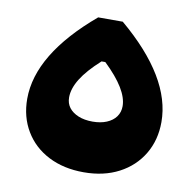

<svg xmlns="http://www.w3.org/2000/svg" viewBox="-71 -681 762 754"><g transform="rotate(10 309.5 -304.5)"><path d="M261 -609H359Q577 -425 577 -247Q577 -175 543.5 -119Q510 -63 450 -31.5Q390 0 310 0Q230 0 169.5 -31Q109 -62 75.5 -118Q42 -174 42 -246Q42 -424 261 -609ZM304 -441Q252 -394 227.5 -354.5Q203 -315 203 -280Q203 -256 216 -239Q229 -222 253 -212Q277 -202 310 -202Q342 -202 366 -212Q390 -222 403 -240Q416 -258 416 -282Q416 -315 392 -354.5Q368 -394 319 -441Z"/></g></svg>

Font: Alexandria ExtraBold
Style: Regular
Weight: 800
Designer: Mohamed Gaber
Foundry: Kief Type Foundry
Version: Version 5.100